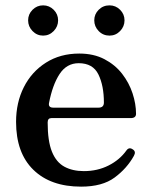

<svg xmlns="http://www.w3.org/2000/svg" viewBox="-20 -685 568 717"><path d="M283 12Q169 12 104.5 -51Q40 -114 40 -230Q40 -302 69 -359.5Q98 -417 151.5 -451Q205 -485 276 -485Q330 -485 370 -464Q410 -443 436 -409.5Q462 -376 475 -336.5Q488 -297 488 -260Q488 -244 468 -244H172Q158 -244 158 -228Q158 -158 174 -118.5Q190 -79 220.5 -62.5Q251 -46 293 -46Q344 -46 385.5 -67Q427 -88 452 -123Q462 -137 476 -127Q489 -119 480 -103Q454 -56 408 -22Q362 12 283 12ZM179 -283H348Q368 -283 368 -302Q368 -365 347.5 -407Q327 -449 274 -449Q229 -449 202.5 -408.5Q176 -368 163 -300Q160 -283 179 -283ZM389 -552Q365 -552 348.5 -569Q332 -586 332 -609Q332 -632 348.5 -648.5Q365 -665 389 -665Q412 -665 428.5 -648.5Q445 -632 445 -609Q445 -586 428.5 -569Q412 -552 389 -552ZM141 -552Q118 -552 101.5 -569Q85 -586 85 -609Q85 -632 101.5 -648.5Q118 -665 141 -665Q164 -665 180.5 -648.5Q197 -632 197 -609Q197 -586 180.5 -569Q164 -552 141 -552Z"/></svg>

Font: Zen Antique Soft
Style: Regular
Weight: 400
Designer: Yoshimichi Ohira
Foundry: Positype
Version: Version 1.001